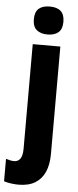

<svg xmlns="http://www.w3.org/2000/svg" viewBox="-103 -801 434 1074"><g transform="rotate(5 114.0 -264.0)"><path d="M44 240Q25 240 2.5 237Q-20 234 -38 228V102Q-25 106 -14 108.5Q-3 111 8 111Q30 111 42.5 93.5Q55 76 55 37V-550H210V53Q210 113 191.5 154.5Q173 196 136.5 218Q100 240 44 240ZM49 -689Q49 -731 70.5 -749.5Q92 -768 132 -768Q173 -768 194 -749Q215 -730 215 -689Q215 -648 193 -629.5Q171 -611 132 -611Q94 -611 71.5 -629.5Q49 -648 49 -689Z"/></g></svg>

Font: Noto Sans Display Condensed ExtraBold
Style: Regular
Weight: 800
Width: 3
Designer: Monotype Design Team
Foundry: Monotype Imaging Inc.
Version: Version 2.003